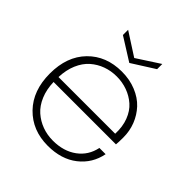

<svg xmlns="http://www.w3.org/2000/svg" viewBox="-198 -871 1020 1020"><g transform="rotate(45 312.5 -361.0)"><path d="M100.1 -291H525.9Q528.3 -345.7 511.7 -388.9Q495.1 -432.1 465.1 -458.5Q435.1 -484.9 397.2 -498.5Q359.4 -512.2 316.9 -512.2Q274.4 -512.2 236.8 -498.5Q199.2 -484.9 168.9 -458.3Q138.7 -431.6 120.4 -388.7Q102.1 -345.7 100.1 -291ZM566.9 -178.2Q550.8 -95.2 485.1 -43.7Q419.4 7.8 317.9 7.8Q201.7 7.8 127.9 -68.1Q54.2 -144 54.2 -272Q54.2 -399.9 127.4 -474.9Q200.7 -549.8 317.9 -549.8Q377 -549.8 425.8 -529.8Q474.6 -509.8 505.9 -476.1Q537.1 -442.4 554 -399.2Q570.8 -356 570.8 -308.1Q570.8 -272 568.8 -253.9H100.1Q101.6 -199.2 119.9 -155.8Q138.2 -112.3 168.7 -85.4Q199.2 -58.6 237.1 -44.7Q274.9 -30.8 317.9 -30.8Q397.9 -30.8 452.1 -70.6Q506.3 -110.4 520 -178.2ZM313 -647 440.9 -730V-690.9L313 -609.9L184.1 -690.9V-730Z"/></g></svg>

Font: SVN-Poppins ExtraLight
Style: Regular
Weight: 200
Designer: Ninad Kale (Devanagari), Jonny Pinhorn (Latin)
Foundry: Indian Type Foundry
Version: Version 3.002 2017